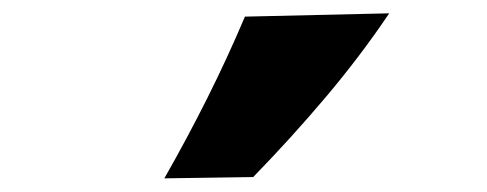

<svg xmlns="http://www.w3.org/2000/svg" viewBox="-20 -902 721 284"><path d="M223.1 -638.2Q257.3 -698.2 287.1 -757.8Q316.9 -817.4 342.3 -877.4L555.7 -882.3Q513.7 -819.8 462.4 -759Q411.1 -698.2 354.5 -640.1Z"/></svg>

Font: Pinar-DS4-FD ExtraBold
Style: Regular
Weight: 800
Designer: Amin Abedi
Version: Version 3.000